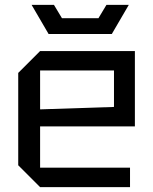

<svg xmlns="http://www.w3.org/2000/svg" viewBox="-20 -770 630 790"><path d="M55 -90V-470L145 -560H535V-250H145V-80H515V0H145ZM145 -320 449 -330V-480H145ZM418 -750H510L440 -630H180L110 -750H202L235 -695H385Z"/></svg>

Font: Tektur
Style: Regular
Weight: 400
Designer: Adam Jagosz
Foundry: Adam Jagosz
Version: Version 1.005;gftools[0.9.30]